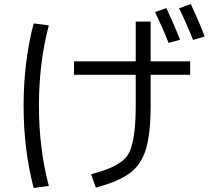

<svg xmlns="http://www.w3.org/2000/svg" viewBox="-20 -874 1040 952"><path d="M749 -814 805 -834Q847 -743 873 -677L816 -661Q790 -728 749 -814ZM937 -676Q904 -760 868 -833L926 -854Q967 -766 995 -693ZM147 -758 222 -748Q173 -562 173 -350Q173 -138 222 48L147 58Q97 -132 97 -350Q97 -568 147 -758ZM347 -570H653V-767H727V-570H923V-503H727V-357Q727 -213 704 -136Q681 -59 625 -16.5Q569 26 455 56L432 -10Q493 -27 527 -41.5Q561 -56 589 -78.5Q617 -101 629 -138Q641 -175 647 -225.5Q653 -276 653 -357V-503H347Z"/></svg>

Font: M PLUS 1p
Style: Regular
Weight: 400
Version: Version 1.062